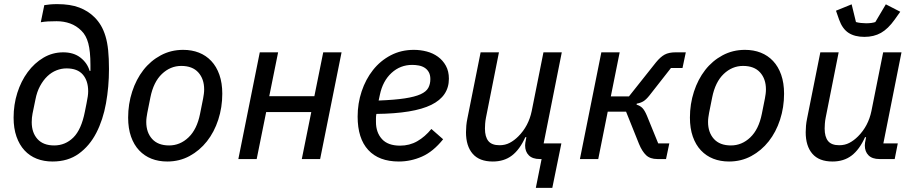

<svg xmlns="http://www.w3.org/2000/svg" viewBox="-20 -772 4438 932"><path d="M235 12Q193 12 158.5 -1.5Q124 -15 99 -42Q74 -69 60 -109Q46 -149 46 -201Q46 -264 64 -321Q82 -378 114.5 -422Q147 -466 191 -492Q235 -518 287 -518Q338 -518 371 -492Q404 -466 415 -428H419V-457Q419 -523 408.5 -562Q398 -601 375 -623Q351 -647 320.5 -658Q290 -669 255 -669Q230 -669 212.5 -668Q195 -667 178 -664L195 -747Q207 -749 222.5 -750.5Q238 -752 258 -752Q321 -752 364.5 -735.5Q408 -719 439 -688Q457 -670 470 -648Q483 -626 492 -596.5Q501 -567 505 -528Q509 -489 509 -437Q509 -351 494.5 -270.5Q480 -190 447.5 -127Q415 -64 362.5 -26Q310 12 235 12ZM243 -66Q297 -66 336 -104.5Q375 -143 392 -230L400 -270Q404 -290 406 -303.5Q408 -317 408 -329Q408 -380 382 -410Q356 -440 303 -440Q278 -440 254 -430.5Q230 -421 210 -402Q190 -383 174.5 -354.5Q159 -326 152 -289L138 -221Q136 -211 135 -200.5Q134 -190 134 -179Q134 -128 162 -97Q190 -66 243 -66Z M792 12Q750 12 715.5 -1.5Q681 -15 655.5 -42Q630 -69 616 -109Q602 -149 602 -201Q602 -267 621.5 -327Q641 -387 676 -432Q711 -477 760.5 -503.5Q810 -530 869 -530Q911 -530 945.5 -516.5Q980 -503 1005.5 -476Q1031 -449 1045 -409Q1059 -369 1059 -317Q1059 -251 1039.5 -191Q1020 -131 984.5 -86Q949 -41 900 -14.5Q851 12 792 12ZM801 -66Q854 -66 895 -105Q936 -144 951 -219L966 -294Q968 -305 969.5 -316Q971 -327 971 -338Q971 -389 942.5 -420.5Q914 -452 860 -452Q807 -452 766 -413Q725 -374 710 -299L695 -224Q693 -213 691.5 -202Q690 -191 690 -180Q690 -129 718.5 -97.5Q747 -66 801 -66Z M1241 -518H1330L1287 -305H1506L1549 -518H1638L1534 0H1445L1491 -228H1272L1226 0H1137Z M1916 12Q1819 12 1767.5 -44Q1716 -100 1716 -206Q1716 -270 1735.5 -328.5Q1755 -387 1790.5 -432Q1826 -477 1876.5 -503.5Q1927 -530 1989 -530Q2021 -530 2051.5 -522Q2082 -514 2106 -496.5Q2130 -479 2144.5 -452.5Q2159 -426 2159 -390Q2159 -305 2073.5 -263Q1988 -221 1807 -219Q1805 -208 1805 -198Q1805 -188 1805 -180Q1805 -129 1834 -97Q1863 -65 1922 -65Q1968 -65 2005.5 -86.5Q2043 -108 2074 -146L2131 -96Q2083 -36 2028.5 -12Q1974 12 1916 12ZM1981 -457Q1923 -457 1880.5 -418Q1838 -379 1824 -312L1818 -284Q1896 -287 1945 -294.5Q1994 -302 2021.5 -314.5Q2049 -327 2059 -345.5Q2069 -364 2069 -388Q2069 -408 2061.5 -421.5Q2054 -435 2041.5 -443Q2029 -451 2013 -454Q1997 -457 1981 -457Z M2609 0H2600Q2565 0 2547 -18Q2529 -36 2529 -66Q2529 -71 2530 -79Q2531 -87 2533 -95L2535 -106H2530Q2503 -46 2465 -17Q2427 12 2372 12Q2307 12 2274.5 -25.5Q2242 -63 2242 -130Q2242 -145 2243.5 -162Q2245 -179 2249 -198L2313 -518H2402L2339 -201Q2336 -186 2335 -171.5Q2334 -157 2334 -148Q2334 -108 2350.5 -87.5Q2367 -67 2405 -67Q2432 -67 2454 -78.5Q2476 -90 2496 -110Q2546 -160 2561 -233L2618 -518H2707L2619 -76H2705L2661 140H2581Z M2899 -518H2988L2945 -304H3033L3164 -469Q3186 -496 3206.5 -507Q3227 -518 3259 -518H3309L3293 -442H3237L3132 -308Q3116 -288 3102.5 -280Q3089 -272 3071 -269L3070 -264Q3087 -259 3098 -248Q3109 -237 3120 -211L3175 -76H3229L3213 0H3171Q3136 0 3116.5 -18.5Q3097 -37 3082 -73L3019 -230H2930L2884 0H2795Z M3519 12Q3477 12 3442.5 -1.5Q3408 -15 3382.5 -42Q3357 -69 3343 -109Q3329 -149 3329 -201Q3329 -267 3348.5 -327Q3368 -387 3403 -432Q3438 -477 3487.5 -503.5Q3537 -530 3596 -530Q3638 -530 3672.5 -516.5Q3707 -503 3732.5 -476Q3758 -449 3772 -409Q3786 -369 3786 -317Q3786 -251 3766.5 -191Q3747 -131 3711.5 -86Q3676 -41 3627 -14.5Q3578 12 3519 12ZM3528 -66Q3581 -66 3622 -105Q3663 -144 3678 -219L3693 -294Q3695 -305 3696.5 -316Q3698 -327 3698 -338Q3698 -389 3669.5 -420.5Q3641 -452 3587 -452Q3534 -452 3493 -413Q3452 -374 3437 -299L3422 -224Q3420 -213 3418.5 -202Q3417 -191 3417 -180Q3417 -129 3445.5 -97.5Q3474 -66 3528 -66Z M4051 -518 3988 -201Q3985 -186 3984 -171.5Q3983 -157 3983 -148Q3983 -108 3999.5 -87.5Q4016 -67 4054 -67Q4081 -67 4103 -78.5Q4125 -90 4145 -110Q4195 -160 4210 -233L4267 -518H4356L4268 -76H4338L4323 0H4249Q4214 0 4196 -18Q4178 -36 4178 -66Q4178 -71 4179 -79Q4180 -87 4182 -95L4184 -106H4179Q4152 -46 4114 -17Q4076 12 4021 12Q3956 12 3923.5 -25.5Q3891 -63 3891 -130Q3891 -145 3892.5 -162Q3894 -179 3898 -198L3962 -518ZM4176 -593Q4129 -593 4099 -612.5Q4069 -632 4053 -677L4038 -720L4114 -751L4135 -665Q4145 -662 4159 -660.5Q4173 -659 4184 -659Q4212 -659 4229 -665L4280 -751L4350 -715L4323 -677Q4291 -632 4256.5 -612.5Q4222 -593 4176 -593Z"/></svg>

Font: IBM Plex Sans Text
Style: Italic
Weight: 450
Italic angle: -11°
Designer: Mike Abbink, Paul van der Laan, Pieter van Rosmalen
Foundry: Bold Monday
Version: Version 3.005